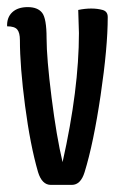

<svg xmlns="http://www.w3.org/2000/svg" viewBox="-23 -520 344 540"><path d="M153 -64Q199 -269 199 -427L197 -492Q216 -496 233.5 -496Q251 -496 265.5 -492Q280 -488 280 -472Q280 -387 260 -252Q240 -117 215 -36Q204 0 179 0H120Q95 0 84 -36Q62 -112 47.5 -222.5Q33 -333 33 -407Q33 -428 25.5 -437Q18 -446 -3 -446Q-4 -471 11.5 -485.5Q27 -500 55 -500Q83 -500 95.5 -484Q108 -468 108 -412.5Q108 -357 122 -246Q136 -135 153 -64Z"/></svg>

Font: el_Medula One
Style: Regular
Weight: 400
Designer: Luciano Vergara
Foundry: Luciano Vergara
Version: Version 1.002 August 17, 2020